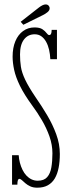

<svg xmlns="http://www.w3.org/2000/svg" viewBox="-20 -835 314 868"><path d="M148.5 13.5Q130 13.5 117 7.5Q104 1.5 94.8 -6.5Q85.5 -14.5 79 -20.5Q72.5 -26.5 67.5 -26.5Q58.5 -26.5 58.5 0H34.5V-133.5H64.5Q65.5 -116 70 -99Q74.5 -82 81.8 -67.2Q89 -52.5 99.2 -41.5Q109.5 -30.5 122.5 -24.2Q135.5 -18 150.5 -18Q179 -18 193.2 -34.2Q207.5 -50.5 212.2 -78.5Q217 -106.5 217 -142Q217 -180 203.8 -217.8Q190.5 -255.5 169.8 -291Q149 -326.5 126 -357.5Q89.5 -407.5 70.2 -447Q51 -486.5 44 -519Q37 -551.5 37 -579Q37 -619 49.5 -648.8Q62 -678.5 84.5 -694.8Q107 -711 136 -711Q160 -711 172.2 -702.5Q184.5 -694 190.8 -685.2Q197 -676.5 202.5 -676.5Q208 -676.5 210.8 -682.2Q213.5 -688 213.5 -700H237.5V-567.5H207.5Q206.5 -590 201.8 -610.5Q197 -631 188.2 -646.5Q179.5 -662 166.8 -671Q154 -680 137 -680Q106.5 -680 88.5 -656.5Q70.5 -633 70.5 -589Q70.5 -559.5 74.5 -533.2Q78.5 -507 93.8 -474.8Q109 -442.5 141.5 -394.5Q168 -356.5 193 -314.5Q218 -272.5 234.2 -228.2Q250.5 -184 250.5 -139Q250.5 -104.5 245 -76.5Q239.5 -48.5 227.8 -28.5Q216 -8.5 196.5 2.5Q177 13.5 148.5 13.5ZM85.5 -723 73.5 -736.5 156 -801Q163 -806.5 171.2 -810.8Q179.5 -815 186.5 -815Q191.5 -815 195.8 -812.8Q200 -810.5 202.5 -805.5Q204.5 -802 204.5 -797.5Q204.5 -788 194.8 -780Q185 -772 173.5 -766.5Z"/></svg>

Font: Imbue Thin
Style: Regular
Weight: 100
Designer: Tyler Finck
Foundry: Etcetera Type Company
Version: Version 1.102